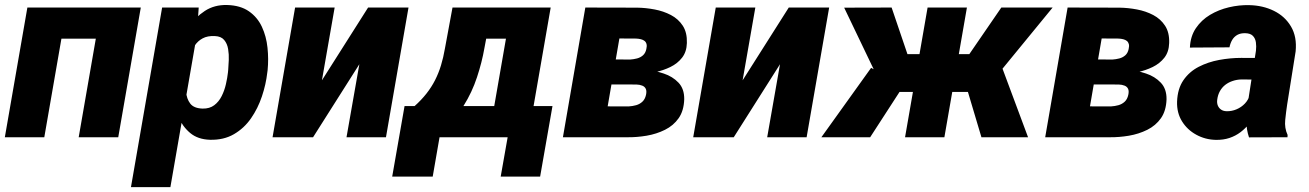

<svg xmlns="http://www.w3.org/2000/svg" viewBox="-29 -559 5332 782"><path d="M434.1 -528.3 412.1 -401.4H168.5L190.9 -528.3ZM243.2 -528.3 151.4 0H-9.3L82.5 -528.3ZM544.4 -528.3 452.6 0H291.5L383.3 -528.3Z M772.9 -418 665 203.1H504.4L631.3 -528.3H780.3ZM1061 -273.4 1059.6 -263.2Q1054.2 -215.3 1037.8 -166.5Q1021.5 -117.7 993.4 -77.1Q965.3 -36.6 923.8 -12.5Q882.3 11.7 826.2 10.3Q776.9 8.8 745.6 -17.3Q714.4 -43.5 697 -83.7Q679.7 -124 673.1 -169.2Q666.5 -214.4 667.5 -253.4L668.9 -267.6Q676.3 -310.5 693.4 -358.4Q710.4 -406.2 738.3 -447.5Q766.1 -488.8 805.2 -514.4Q844.2 -540 896 -538.6Q950.2 -537.1 984.9 -512.9Q1019.5 -488.8 1037.6 -450Q1055.7 -411.1 1060.5 -364.7Q1065.4 -318.4 1061 -273.4ZM899.4 -263.7 900.4 -273.9Q901.9 -291.5 902.8 -314.5Q903.8 -337.4 900.1 -359.4Q896.5 -381.3 884 -396.2Q871.6 -411.1 846.2 -412.1Q816.4 -413.6 796.4 -402.8Q776.4 -392.1 763.9 -373Q751.5 -354 744.6 -330.3Q737.8 -306.6 734.9 -281.7L730.5 -241.7Q727.1 -213.9 729 -185.3Q731 -156.7 745.8 -137.2Q760.7 -117.7 796.4 -116.7Q824.7 -116.2 843.5 -130.4Q862.3 -144.5 873.8 -167.5Q885.3 -190.4 891.1 -216.1Q897 -241.7 899.4 -263.7Z M1282.2 -231.9 1470.2 -528.3H1634.8L1543 0H1382.3L1434.6 -297.4L1246.1 0H1081.1L1172.9 -528.3H1334Z M1814 -528.3H1975.1L1943.8 -362.3Q1934.1 -306.2 1913.8 -244.6Q1893.6 -183.1 1859.6 -128.9Q1825.7 -74.7 1775.9 -39.3Q1726.1 -3.9 1658.2 0H1637.2L1647.9 -125L1659.2 -126.5Q1687.5 -151.9 1708 -178Q1728.5 -204.1 1742.9 -232.4Q1757.3 -260.7 1767.1 -292.7Q1776.9 -324.7 1783.2 -361.8ZM1858.4 -528.3H2213.9L2122.1 0H1961.9L2031.7 -401.4H1836.4ZM1618.7 -127H2221.2L2170.9 160.2H2010.3L2038.6 0H1761.2L1733.4 160.2H1568.4Z M2557.6 -214.8 2396.5 -215.3 2413.6 -316.9 2536.6 -316.4Q2551.8 -317.4 2565.7 -321Q2579.6 -324.7 2589.8 -333.7Q2600.1 -342.8 2603.5 -359.4Q2606.4 -371.6 2604.2 -379.6Q2602.1 -387.7 2596.2 -392.3Q2590.3 -397 2581.5 -399.2Q2572.8 -401.4 2562 -401.9L2493.7 -402.3L2424.3 0H2263.7L2355 -528.3L2566.4 -527.8Q2601.1 -527.3 2637.2 -520.5Q2673.3 -513.7 2703.6 -497.8Q2733.9 -481.9 2752 -454.1Q2770 -426.3 2768.6 -383.8Q2767.6 -347.7 2749 -324Q2730.5 -300.3 2701.4 -286.1Q2672.4 -272 2639.6 -265.1Q2606.9 -258.3 2578.1 -256.3ZM2525.9 0H2321.3L2392.1 -126L2530.8 -125.5Q2547.4 -126.5 2562 -130.6Q2576.7 -134.8 2587.4 -144.8Q2598.1 -154.8 2602.1 -172.4Q2605.5 -188 2601.3 -197Q2597.2 -206.1 2586.9 -210.2Q2576.7 -214.4 2562.5 -214.8L2428.2 -215.3L2447.3 -316.9L2577.1 -316.4L2602.5 -275.4Q2638.2 -271.5 2674.3 -259.5Q2710.4 -247.6 2734.4 -222.4Q2758.3 -197.3 2757.8 -154.8Q2756.3 -107.9 2735.1 -77.6Q2713.9 -47.4 2679.4 -30.3Q2645 -13.2 2604.7 -6.3Q2564.5 0.5 2525.9 0Z M2995.6 -231.9 3183.6 -528.3H3348.1L3256.3 0H3095.7L3147.9 -297.4L2959.5 0H2794.4L2886.2 -528.3H3047.4Z M3573.7 -184.6 3409.2 -527.8 3602.5 -528.3 3667 -338.4H3768.1L3723.1 -184.6ZM3651.4 -210.4 3515.1 0H3316.4L3519 -282.7ZM3909.2 -528.3 3817.4 0H3657.2L3749 -528.3ZM4258.3 -528.3 3976.6 -184.6H3819.3L3828.6 -338.4H3918.9L4049.3 -528.3ZM3968.3 0 3902.8 -219.7 4051.8 -285.6 4158.2 0Z M4522 -214.8 4360.8 -215.3 4377.9 -316.9 4501 -316.4Q4516.1 -317.4 4530 -321Q4543.9 -324.7 4554.2 -333.7Q4564.5 -342.8 4567.9 -359.4Q4570.8 -371.6 4568.6 -379.6Q4566.4 -387.7 4560.5 -392.3Q4554.7 -397 4545.9 -399.2Q4537.1 -401.4 4526.4 -401.9L4458 -402.3L4388.7 0H4228L4319.3 -528.3L4530.8 -527.8Q4565.4 -527.3 4601.6 -520.5Q4637.7 -513.7 4668 -497.8Q4698.2 -481.9 4716.3 -454.1Q4734.4 -426.3 4732.9 -383.8Q4731.9 -347.7 4713.4 -324Q4694.8 -300.3 4665.8 -286.1Q4636.7 -272 4604 -265.1Q4571.3 -258.3 4542.5 -256.3ZM4490.2 0H4285.6L4356.4 -126L4495.1 -125.5Q4511.7 -126.5 4526.4 -130.6Q4541 -134.8 4551.8 -144.8Q4562.5 -154.8 4566.4 -172.4Q4569.8 -188 4565.7 -197Q4561.5 -206.1 4551.3 -210.2Q4541 -214.4 4526.9 -214.8L4392.6 -215.3L4411.6 -316.9L4541.5 -316.4L4566.9 -275.4Q4602.5 -271.5 4638.7 -259.5Q4674.8 -247.6 4698.7 -222.4Q4722.7 -197.3 4722.2 -154.8Q4720.7 -107.9 4699.5 -77.6Q4678.2 -47.4 4643.8 -30.3Q4609.4 -13.2 4569.1 -6.3Q4528.8 0.5 4490.2 0Z M5052.2 -132.8 5086.4 -352.5Q5088.4 -370.1 5086.2 -386.2Q5084 -402.3 5074 -412.8Q5064 -423.3 5043 -423.8Q5023.9 -424.3 5010.7 -417Q4997.6 -409.7 4989.7 -396.5Q4981.9 -383.3 4978.5 -366.2L4817.4 -365.2Q4819.3 -411.1 4841.8 -444.3Q4864.3 -477.5 4899.4 -498.5Q4934.6 -519.5 4976.3 -529.3Q5018.1 -539.1 5058.6 -538.1Q5114.3 -537.1 5159.4 -514.9Q5204.6 -492.7 5229.2 -450.9Q5253.9 -409.2 5248 -349.6L5213.4 -132.8Q5209 -103.5 5205.6 -70.6Q5202.1 -37.6 5215.3 -9.3L5214.8 0L5058.1 0.5Q5047.4 -31.2 5047.4 -65.4Q5047.4 -99.6 5052.2 -132.8ZM5104.5 -322.8 5089.8 -234.9 5026.9 -235.4Q5008.3 -234.9 4991.5 -229.2Q4974.6 -223.6 4961.4 -213.4Q4948.2 -203.1 4939.7 -188Q4931.2 -172.9 4928.7 -153.3Q4926.8 -140.1 4930.9 -129.6Q4935.1 -119.1 4944.1 -112.8Q4953.1 -106.4 4966.8 -106Q4987.8 -105.5 5007.3 -113.8Q5026.9 -122.1 5041.3 -137.2Q5055.7 -152.3 5061 -172.4L5089.4 -103.5Q5076.7 -78.1 5060.3 -57.1Q5043.9 -36.1 5023.7 -20.8Q5003.4 -5.4 4978.5 2.9Q4953.6 11.2 4923.3 10.7Q4879.9 9.8 4843.3 -10.3Q4806.6 -30.3 4785.2 -64.9Q4763.7 -99.6 4765.1 -145Q4767.1 -197.8 4791 -232.4Q4814.9 -267.1 4853.3 -286.9Q4891.6 -306.6 4936.8 -314.9Q4981.9 -323.2 5026.4 -323.2Z"/></svg>

Font: Roboto Black
Style: Italic
Weight: 900
Italic angle: -12°
Designer: Christian Robertson
Foundry: Google
Version: Version 3.0; 2020